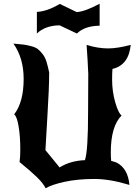

<svg xmlns="http://www.w3.org/2000/svg" viewBox="-20 -963 749 1031"><path d="M582 -535Q582 -472 599 -413Q616 -354 633 -343Q575 -285 575 -145Q575 -119 577 -99Q590 -96 606 -90Q667 -59 675 30Q570 -2 487 -2Q396 -2 326 13.5Q256 29 225 48Q212 21 179 -11Q146 -43 85 -93Q89 -117 89 -160Q89 -230 80 -284Q71 -338 56 -349Q107 -414 107 -540Q107 -651 52 -729Q88 -726 107 -723.5Q126 -721 149.5 -714.5Q173 -708 184.5 -698.5Q196 -689 209 -672.5Q222 -656 229.5 -632Q237 -608 244 -574Q244 -491 235 -347.5Q226 -204 224 -157L300 -64Q358 -100 436 -103Q453 -150 453 -364Q453 -492 454 -567Q451 -639 445 -722Q505 -703 561 -703Q610 -703 682 -722Q671 -613 584 -593Q582 -573 582 -535ZM178 -899Q234 -902 301 -942L392 -898Q437 -901 515 -943V-825Q435 -824 393 -783L300 -827Q223 -826 178 -783Z"/></svg>

Font: NewRocker
Style: Regular
Weight: 400
Designer: Pablo Impallari, Brenda Gallo, Rodrigo Fuenzalida
Foundry: Pablo Impallari, Brenda Gallo, Rodrigo Fuenzalida
Version: Version 1.000